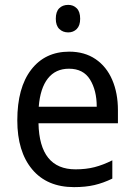

<svg xmlns="http://www.w3.org/2000/svg" viewBox="-20 -758 550 788"><path d="M264 -546Q327 -546 372 -515.5Q417 -485 440.5 -430.5Q464 -376 464 -306V-252H138Q142 -63 290 -63Q333 -63 368 -72Q403 -81 441 -100V-25Q404 -7 367.5 1.5Q331 10 284 10Q173 10 112 -63Q51 -136 51 -264Q51 -398 108 -472Q165 -546 264 -546ZM263 -476Q208 -476 176.5 -436Q145 -396 139 -320H377Q377 -387 349.5 -431.5Q322 -476 263 -476ZM260 -738Q281 -738 295 -724Q309 -710 309 -681Q309 -653 295 -639Q281 -625 260 -625Q238 -625 223.5 -639Q209 -653 209 -681Q209 -710 223 -724Q237 -738 260 -738Z"/></svg>

Font: Noto Sans Telugu SemiCondensed
Style: Regular
Weight: 400
Width: 4
Designer: Jelle Bosma - Monotype Design Team
Foundry: Monotype Imaging Inc.
Version: Version 2.005; ttfautohint (v1.8.4.7-5d5b)